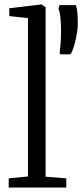

<svg xmlns="http://www.w3.org/2000/svg" viewBox="-20 -839 368 859"><path d="M105 -49.5V-758L21.5 -767V-802L163.5 -819H166L184 -806.5V-48.5L276.5 -41V0H19V-41ZM295.5 -596H250L247 -601.5Q249.5 -622.5 251.2 -646.2Q253 -670 253 -698Q253 -737.5 250.2 -762.2Q247.5 -787 241.5 -800L246 -816H319.5Q324.5 -801 326.2 -782.5Q328 -764 328 -729Q328 -715 324 -689.8Q320 -664.5 312.8 -638.5Q305.5 -612.5 295.5 -596Z"/></svg>

Font: Merriweather 28pt Light
Style: Regular
Weight: 300
Version: Version 2.100